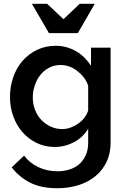

<svg xmlns="http://www.w3.org/2000/svg" viewBox="-20 -776 671 1019"><path d="M270 4Q218 4 174 -17.5Q130 -39 98.5 -75.5Q67 -112 50 -160Q33 -208 33 -261Q33 -317 50.5 -367Q68 -417 100 -453.5Q132 -490 177 -511.5Q222 -533 276 -533Q307 -533 334.5 -525Q362 -517 385.5 -503Q409 -489 428.5 -469.5Q448 -450 463 -427V-523H567V-19Q567 39 545.5 83.5Q524 128 486.5 159Q449 190 397 206.5Q345 223 285 223Q198 223 140 193.5Q82 164 42 112L108 50Q138 90 184.5 111.5Q231 133 285 133Q318 133 347.5 124Q377 115 399 96.5Q421 78 434.5 49Q448 20 448 -19V-93Q421 -47 372.5 -21.5Q324 4 270 4ZM309 -91Q333 -91 355 -99Q377 -107 396 -120.5Q415 -134 428.5 -152Q442 -170 448 -190V-322Q439 -347 423.5 -366.5Q408 -386 388 -401Q368 -416 346.5 -423.5Q325 -431 301 -431Q268 -431 240.5 -416.5Q213 -402 194 -378Q175 -354 164.5 -322.5Q154 -291 154 -259Q154 -224 166 -193Q178 -162 199 -140Q220 -118 248.5 -104.5Q277 -91 309 -91ZM230 -756 317 -674 403 -756H483L393 -600H240L149 -756Z"/></svg>

Font: Rising Sun SemiBold
Style: Regular
Weight: 600
Designer: Matt McInerney, Pablo Impallari, Rodrigo Fuenzalida (Raleway font), Stephen Hutchings (Greek), Cristiano Sobral (main ch
Foundry: The Rising Sun Project Authors
Version: Version 4.327; ttfautohint (v1.8.4.7-5d5b-dirty)